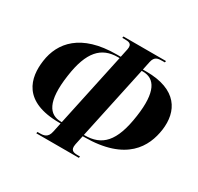

<svg xmlns="http://www.w3.org/2000/svg" viewBox="-155 -910 1142 1106"><g transform="rotate(30 416.0 -357.0)"><path d="M210 10H493L495 0H482C453 0 428 -3 437 -48L450 -109H458C740 -109 812 -252 829 -371C847 -501 787 -615 581 -615H558L570 -672C579 -713 602 -714 634 -714H647L649 -724H366L364 -714H377C406 -714 431 -713 423 -672L411 -615H384C148 -615 54 -501 36 -371C19 -252 50 -109 294 -109H303L290 -48C281 -3 254 0 225 0H212ZM305 -119H299C222 -119 174 -181 201 -367C225 -539 289 -605 398 -605H409ZM452 -119 556 -605H565C643 -605 687 -539 662 -367C636 -181 571 -119 456 -119Z"/></g></svg>

Font: Noto Serif Display Condensed ExtraBold
Style: Italic
Weight: 800
Width: 3
Italic angle: -12°
Designer: Monotype Design Team
Foundry: Monotype Imaging Inc.
Version: Version 2.009